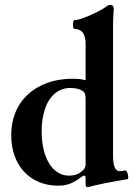

<svg xmlns="http://www.w3.org/2000/svg" viewBox="-20 -746 552 783"><path d="M499 -15.1Q456.5 -8.3 410.6 0.7Q364.7 9.8 339.8 17.1Q334.5 17.1 332.3 15.6Q330.1 14.2 329.6 10Q329.1 5.9 329.1 -4.9V-19Q329.1 -29.8 323.7 -29.8Q321.3 -29.8 317.6 -27.8Q314 -25.9 310.1 -22.9Q286.1 -4.9 265.1 3.2Q244.1 11.2 218.3 11.2Q161.1 11.2 117.4 -14.4Q73.7 -40 49.8 -86.9Q25.9 -133.8 25.9 -195.3Q25.9 -263.7 57.1 -315.7Q88.4 -367.7 145.5 -396.2Q202.6 -424.8 276.9 -424.8Q295.4 -424.8 306.6 -423.3Q317.9 -421.9 329.1 -418.5V-566.9Q329.1 -597.2 317.9 -612.5Q306.6 -627.9 284.2 -627.9Q279.8 -627.9 278.3 -637Q276.9 -646 278.6 -655Q280.3 -664.1 284.2 -664.1Q297.9 -664.1 325.9 -674.8Q354 -685.5 380.9 -699.7Q407.7 -713.9 416 -721.2Q418.9 -723.6 422.1 -724.9Q425.3 -726.1 429.2 -726.1Q443.8 -726.1 443.8 -710Q441.9 -684.1 441.4 -666.5Q440.9 -654.8 440.9 -627.9V-112.8Q440.9 -79.1 447.8 -63.5Q454.6 -47.9 468.8 -47.9Q478.5 -47.9 487.8 -50.8Q493.7 -52.7 498 -44.2Q502.4 -35.6 502.9 -25.6Q503.4 -15.6 499 -15.1ZM320.8 -372.1Q311.5 -379.9 297.6 -383.5Q283.7 -387.2 266.6 -387.2Q231 -387.2 204.6 -365.5Q178.2 -343.8 164.1 -303.7Q149.9 -263.7 149.9 -209.5Q149.9 -156.2 163.8 -115.5Q177.7 -74.7 203.1 -52.2Q228.5 -29.8 261.7 -29.8Q275.9 -29.8 288.3 -33.4Q300.8 -37.1 310.1 -44.4Q319.8 -51.8 324.5 -59.1Q329.1 -66.4 329.1 -73.7V-338.9Q329.1 -354 327.1 -361.3Q325.2 -368.7 320.8 -372.1Z"/></svg>

Font: Junicode Two Beta VF
Style: Regular
Weight: 400
Designer: Peter S. Baker
Foundry: Briery Creek Software
Version: Version 1.031 beta; ttfautohint (v1.8.1.43-b0c9)